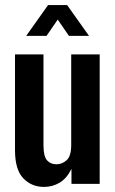

<svg xmlns="http://www.w3.org/2000/svg" viewBox="-20 -723 452 755"><path d="M153 12Q104 12 71.5 -22Q39 -56 39 -132V-509H151V-152Q151 -108 165 -92.5Q179 -77 202 -77Q224 -77 242 -93Q260 -109 260 -152V-509H372V0H261V-59Q243 -22 215 -5Q187 12 153 12ZM83 -582 169 -703H244L330 -582H251L207 -646L163 -582Z"/></svg>

Font: Special Gothic Condensed Medium
Style: Regular
Weight: 500
Width: 3
Designer: Alistair McCready
Foundry: Monolith
Version: Version 1.000; ttfautohint (v1.8.4.7-5d5b)